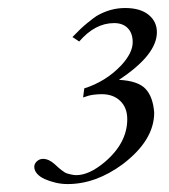

<svg xmlns="http://www.w3.org/2000/svg" viewBox="-20 -464 427 484"><path d="M179.7 -359.4 162.6 -370.6Q183.6 -392.6 199.2 -405.3Q217.8 -420.4 223.6 -423.8Q257.8 -443.8 295.4 -443.8Q333.5 -443.8 354.5 -426.8Q375.5 -409.7 375.5 -382.8Q375.5 -325.7 279.8 -262.7Q327.6 -260.3 346.7 -240.2Q365.7 -220.2 368.7 -180.2Q368.7 -110.4 289.6 -50.3Q221.7 0 150.4 0Q134.3 0 119.4 -3.7Q104.5 -7.3 92.5 -12.7Q80.6 -18.1 73.5 -26.1Q66.4 -34.2 66.4 -43.5Q66.4 -51.3 73 -57.4Q79.6 -63.5 88.4 -63.5Q103 -63.5 117.7 -50.3Q128.4 -40 135.7 -34.7Q145 -27.8 147.5 -27.3Q162.6 -22.5 172.4 -22.5Q204.6 -22.5 243.7 -55.2Q300.8 -103.5 300.8 -163.6Q300.8 -192.4 283.2 -209.5Q265.6 -226.6 236.3 -226.6Q226.6 -226.6 215.1 -225.1Q203.6 -223.6 189.5 -218.3L192.4 -241.2Q218.8 -249.5 242.2 -263.9Q265.6 -278.3 285.6 -299.3Q314.5 -330.6 314.5 -357.4Q314.5 -380.4 302 -393.1Q289.6 -405.8 267.6 -405.8Q219.7 -405.8 179.7 -359.4Z"/></svg>

Font: ML-NILA03
Style: Regular
Weight: 400
Designer: CLT@C-DIT
Version: Version ML-NILA03 1.0